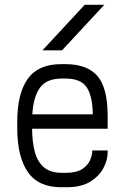

<svg xmlns="http://www.w3.org/2000/svg" viewBox="-20 -783 526 809"><path d="M158.7 -570.8 336.9 -762.7H419.4L241.2 -570.8ZM237.3 5.9Q141.1 5.9 96.9 -58.8Q52.7 -123.5 52.7 -242.2V-270.5Q52.7 -388.7 96.9 -450.7Q141.1 -512.7 237.3 -512.7H255.9Q347.2 -512.7 390.4 -462.9Q433.6 -413.1 433.6 -294.9V-240.7H115.2Q115.7 -185.1 126.7 -143.3Q137.7 -101.6 165 -78.1Q192.4 -54.7 242.2 -54.7H255.9Q302.7 -54.7 326.9 -71Q351.1 -87.4 359.9 -108.9Q368.7 -130.4 368.7 -145.5V-148.9H433.6V-140.6Q433.6 -109.9 416.3 -75.9Q398.9 -42 361.1 -18.1Q323.2 5.9 261.2 5.9ZM242.2 -452.1Q174.3 -452.1 147.2 -411.9Q120.1 -371.6 116.2 -301.3H371.1Q369.6 -379.4 345 -415.8Q320.3 -452.1 255.4 -452.1Z"/></svg>

Font: Kay Pho Du
Style: Regular
Weight: 400
Designer: Victor Gaultney, Khu Oo Reh
Foundry: SIL International
Version: Version 3.000